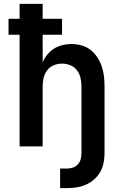

<svg xmlns="http://www.w3.org/2000/svg" viewBox="-20 -755 640 990"><path d="M290 215V114H326Q341 114 356 109Q371 104 381.5 92.5Q392 81 396 66Q400 51 400 35V-310Q400 -332 395 -353.5Q390 -375 377 -392.5Q364 -410 343 -418.5Q322 -427 300 -427Q278 -427 257 -418.5Q236 -410 223 -392.5Q210 -375 205 -353.5Q200 -332 200 -310V0H81V-576H24V-658H81V-735H200V-658H300V-576H200V-434Q209 -455 224 -473.5Q239 -492 259 -504.5Q279 -517 302 -522.5Q325 -528 348 -528Q374 -528 400 -521Q426 -514 446.5 -498Q467 -482 481.5 -460Q496 -438 504.5 -413Q513 -388 516 -362Q519 -336 519 -310V35Q519 60 514 85Q509 110 497 131.5Q485 153 465.5 170Q446 187 423.5 197Q401 207 376 211Q351 215 326 215Z"/></svg>

Font: Iosevka Aile
Style: Bold
Weight: 700
Designer: Belleve Invis
Foundry: Belleve Invis
Version: Version 28.0.1; ttfautohint (v1.8.4)